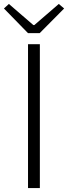

<svg xmlns="http://www.w3.org/2000/svg" viewBox="-36 -953 345 973"><path d="M106 0H166V-729H106ZM106 -785H165L289 -910L262 -933L138 -826H133L9 -933L-16 -910Z"/></svg>

Font: Genne Gothic Light
Style: Regular
Weight: 300
Designer: Ryoko NISHIZUKA (kana & ideographs); Paul D. Hunt (Latin, Greek & Cyrillic); Wenlong ZHANG (bopomofo); Sandoll Communica
Foundry: Adobe Systems Incorporated
Version: Version 1.004;PS 1.004;hotconv 16.6.51;makeotf.lib2.5.65220